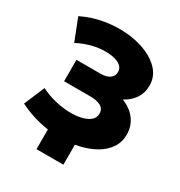

<svg xmlns="http://www.w3.org/2000/svg" viewBox="-196 -849 1057 1126"><g transform="rotate(30 332.0 -286.0)"><path d="M19 -54 78 -193Q123 -170 172 -158Q221 -146 267 -144Q313 -142 350.5 -150.5Q388 -159 410 -177Q432 -195 432 -224Q432 -256 405.5 -270.5Q379 -285 336 -285H157V-430H320Q360 -430 382 -446Q404 -462 404 -489Q404 -515 385 -530.5Q366 -546 334 -552.5Q302 -559 262 -557Q222 -555 179 -542.5Q136 -530 96 -509L38 -657Q109 -692 187 -705Q265 -718 339 -711Q413 -704 473 -678.5Q533 -653 568.5 -611Q604 -569 604 -512Q604 -462 577 -423Q550 -384 504 -362Q458 -340 398 -340L403 -382Q472 -382 523.5 -358Q575 -334 603.5 -292.5Q632 -251 632 -197Q632 -146 605.5 -106.5Q579 -67 532 -40Q485 -13 424.5 0.5Q364 14 295 13.5Q226 13 155.5 -4Q85 -21 19 -54ZM398 -35V141H216V-35Z"/></g></svg>

Font: MOST Montserrat ExtraBold
Style: Regular
Weight: 800
Designer: Julieta Ulanovsky
Foundry: Julieta Ulanovsky
Version: Version 8.000;March 11, 2024;FontCreator 15.0.0.2926 64-bit